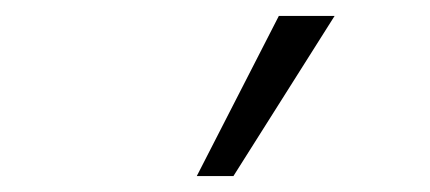

<svg xmlns="http://www.w3.org/2000/svg" viewBox="-20 -771 540 241"><path d="M227 -550 330 -751H400L273 -550Z"/></svg>

Font: Mulish Light
Style: Regular
Weight: 300
Designer: Vernon Adams
Foundry: Vernon Adams
Version: Version 3.603; ttfautohint (v1.8.3)